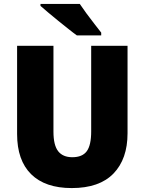

<svg xmlns="http://www.w3.org/2000/svg" viewBox="-20 -947 735 977"><path d="M629 -269Q629 -138 557.5 -64Q486 10 345 10Q210 10 138.5 -60.5Q67 -131 67 -265V-714H252V-277Q252 -208 276 -177.5Q300 -147 348 -147Q399 -147 421.5 -177.5Q444 -208 444 -278V-714H629ZM386 -927Q400 -906 420.5 -878Q441 -850 461.5 -824Q482 -798 495 -781V-767H371Q354 -779 329 -799Q304 -819 276.5 -841Q249 -863 225 -883.5Q201 -904 186 -917V-927Z"/></svg>

Font: Noto Sans Tamil SemiCondensed Black
Style: Regular
Weight: 900
Width: 4
Designer: Jelle Bosma - Monotype Design Team
Foundry: Monotype Imaging Inc.
Version: Version 2.004; ttfautohint (v1.8.4.7-5d5b)